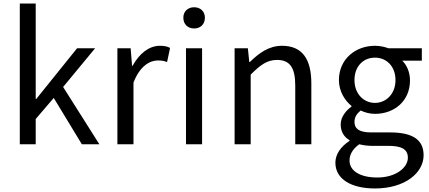

<svg xmlns="http://www.w3.org/2000/svg" viewBox="-20 -816 2429 1086"><path d="M92 0H182V-143L284 -262L443 0H542L337 -324L518 -543H416L185 -256H182V-796H92Z M644 0H735V-349C771 -442 827 -474 872 -474C894 -474 907 -472 925 -465L942 -545C925 -554 908 -557 884 -557C823 -557 768 -513 730 -444H727L719 -543H644Z M1032 0H1123V-543H1032ZM1078 -655C1114 -655 1139 -679 1139 -716C1139 -751 1114 -775 1078 -775C1042 -775 1017 -751 1017 -716C1017 -679 1042 -655 1078 -655Z M1307 0H1398V-394C1453 -449 1491 -477 1547 -477C1619 -477 1650 -434 1650 -332V0H1741V-344C1741 -483 1689 -557 1575 -557C1501 -557 1445 -516 1393 -465H1390L1382 -543H1307Z M2101 250C2269 250 2376 163 2376 62C2376 -27 2312 -67 2186 -67H2080C2007 -67 1985 -91 1985 -126C1985 -156 2000 -174 2020 -191C2044 -179 2074 -172 2101 -172C2211 -172 2299 -245 2299 -361C2299 -408 2281 -448 2255 -473H2366V-543H2177C2158 -550 2131 -557 2101 -557C1991 -557 1897 -482 1897 -363C1897 -298 1932 -246 1968 -217V-213C1940 -193 1907 -157 1907 -112C1907 -69 1928 -40 1957 -23V-19C1906 14 1877 58 1877 104C1877 198 1968 250 2101 250ZM2101 -234C2038 -234 1985 -284 1985 -363C1985 -443 2037 -490 2101 -490C2165 -490 2217 -442 2217 -363C2217 -284 2163 -234 2101 -234ZM2114 188C2016 188 1957 150 1957 92C1957 60 1973 28 2012 0C2036 6 2062 9 2082 9H2176C2248 9 2287 26 2287 76C2287 133 2218 188 2114 188Z"/></svg>

Font: Source Han Sans TC
Style: Regular
Weight: 400
Designer: Ryoko NISHIZUKA 西塚涼子 (kana, bopomofo & ideographs); Paul D. Hunt (Latin, Greek & Cyrillic); Sandoll Communications 산돌커뮤니
Foundry: Adobe
Version: Version 2.002;hotconv 1.0.116;makeotfexe 2.5.65601